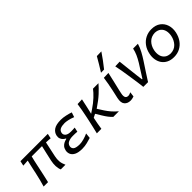

<svg xmlns="http://www.w3.org/2000/svg" viewBox="134 -1778 2775 2775"><g transform="rotate(-45 1521.0 -391.0)"><path d="M60.5 0Q76.5 -55 90.2 -106.8Q104 -158.5 117 -220.5L127 -268.5Q137 -314.5 145.8 -353.5Q154.5 -392.5 163 -428L66.5 -421.5L82.5 -496H641.5L625.5 -421.5Q603.5 -423.5 580.8 -425Q558 -426.5 535.5 -427.5L485.5 -194.5Q474.5 -143 478.5 -97Q482.5 -51 506.5 0H411Q394 -38.5 392.2 -87Q390.5 -135.5 402 -190Q413 -243.5 426.8 -300.5Q440.5 -357.5 456.5 -429.5Q442.5 -429.5 427.5 -430H246.5Q237.5 -395 229 -358.5Q220.5 -322 212.5 -282.5L198.5 -216.5Q186 -158.5 174.8 -106.5Q163.5 -54.5 150.5 0Z M843.5 10Q762 10 718.2 -13.5Q674.5 -37 660.8 -72.5Q647 -108 655 -144Q663 -181.5 683 -204Q703 -226.5 728.5 -238.2Q754 -250 779 -255L780.5 -263Q763 -270.5 744.8 -287.2Q726.5 -304 716.8 -329.5Q707 -355 714 -389.5Q725.5 -443 773.2 -475.2Q821 -507.5 918.5 -507.5Q961 -507.5 1014.2 -496Q1067.5 -484.5 1106 -470.5L1082 -397.5Q1032 -417.5 990.2 -426.2Q948.5 -435 923 -435Q864.5 -434.5 832.8 -418.8Q801 -403 793 -366.5Q785.5 -331 813.2 -306.5Q841 -282 902.5 -282Q924 -282 943 -282.8Q962 -283.5 980.5 -285.5L965.5 -216Q944.5 -218.5 923.5 -219Q902.5 -219.5 876 -219.5Q823 -219.5 785.5 -202.5Q748 -185.5 739.5 -146.5Q732 -111 757.2 -87Q782.5 -63 860 -62Q899.5 -62 949 -76Q998.5 -90 1037 -108.5L1028.5 -26Q995 -15 944.8 -2.5Q894.5 10 843.5 10Z M1148 0Q1161 -54.5 1173.2 -106Q1185.5 -157.5 1198.5 -219.5L1209 -268.5Q1223 -334 1232.5 -387.2Q1242 -440.5 1250 -496L1343.5 -499.5Q1329 -429 1314.8 -367.2Q1300.5 -305.5 1289.5 -258L1342 -293.5Q1420 -345.5 1476 -398.5Q1532 -451.5 1565.5 -496H1677Q1633 -444 1568 -383.5Q1503 -323 1397.5 -252.5L1457 -159.5Q1482.5 -120.5 1516.8 -80.2Q1551 -40 1599 0H1484Q1456 -26 1431.2 -58.8Q1406.5 -91.5 1384.5 -128L1329.5 -218L1275 -190.5Q1264.5 -140 1256 -94.5Q1247.5 -49 1240.5 0Z M1828 11Q1768 11 1734.8 -27.5Q1701.5 -66 1720 -152Q1728 -189.5 1734.5 -216.2Q1741 -243 1747 -272.5Q1761 -337.5 1770.2 -389.5Q1779.5 -441.5 1787 -496L1883.5 -499Q1864.5 -409 1845.5 -333Q1826.5 -257 1815 -204.5L1805.5 -159.5Q1795 -111.5 1806.8 -86.2Q1818.5 -61 1856 -61Q1866 -61 1878.5 -65.2Q1891 -69.5 1909.5 -78L1899.5 -2.5Q1887 2 1866.8 6.5Q1846.5 11 1828 11ZM1810 -577Q1844 -630 1875.5 -683.2Q1907 -736.5 1937.5 -789.5L2031.5 -791.5Q1994.5 -737 1955.2 -683.2Q1916 -629.5 1874 -578Z M2098 0Q2093 -46 2086.5 -94.5Q2080 -143 2073 -187L2059.5 -276Q2051.5 -330.5 2042 -386Q2032.5 -441.5 2020.5 -496L2113.5 -499.5Q2122 -431 2130.8 -345.5Q2139.5 -260 2149.5 -181.5L2161.5 -90.5H2170L2297 -291Q2331 -347 2352.5 -395.2Q2374 -443.5 2385 -496H2483Q2465.5 -435.5 2432.5 -374.8Q2399.5 -314 2366 -263.5Q2322 -197 2278.8 -131Q2235.5 -65 2194.5 0Z M2718.5 11Q2652.5 11 2605.8 -12.8Q2559 -36.5 2531.5 -77Q2504 -117.5 2496 -168.8Q2488 -220 2499.5 -274.5Q2514.5 -348.5 2553.5 -400.8Q2592.5 -453 2648 -480.5Q2703.5 -508 2768.5 -508Q2854 -508 2908.2 -467.8Q2962.5 -427.5 2982.8 -362.2Q3003 -297 2987 -222.5Q2972 -152.5 2935 -100Q2898 -47.5 2842.8 -18.2Q2787.5 11 2718.5 11ZM2721.5 -61Q2796.5 -63.5 2842.5 -112.2Q2888.5 -161 2903.5 -232Q2915 -288 2903.5 -333.5Q2892 -379 2857.8 -406.5Q2823.5 -434 2768 -436Q2693 -433.5 2645.5 -386Q2598 -338.5 2583 -265Q2572 -211 2582.8 -165.2Q2593.5 -119.5 2628 -91Q2662.5 -62.5 2721.5 -61Z"/></g></svg>

Font: Commissioner Flair
Style: Italic
Weight: 400
Italic angle: -12°
Designer: Kostas Bartsokas
Foundry: Kostas Bartsokas
Version: Version 1.000; ttfautohint (v1.8.3)